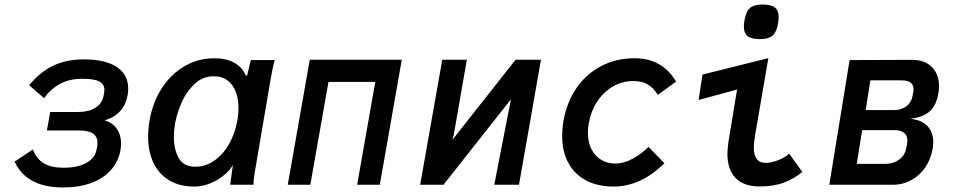

<svg xmlns="http://www.w3.org/2000/svg" viewBox="-20 -815 4240 847"><path d="M44.5 -102 125 -155.5Q141.5 -113 174.5 -94Q207.5 -75 259.5 -75Q322.5 -75 361 -96.5Q399.5 -118 405.5 -153L408.5 -168Q410 -177 410 -185Q410 -212.5 390 -226Q370 -239.5 328 -239.5H187L201.5 -321H325Q371 -321 401 -339.8Q431 -358.5 437 -392.5L439 -404.5Q440.5 -412 440.5 -418.5Q440.5 -444 417.8 -455.8Q395 -467.5 344.5 -467.5Q288.5 -467.5 247.5 -446.5Q206.5 -425.5 174.5 -382L108.5 -439Q157 -497.5 214.2 -525.2Q271.5 -553 349.5 -553Q445 -553 495.2 -519.5Q545.5 -486 545.5 -425Q545.5 -408.5 543 -396Q528 -310 441.5 -284Q476 -274 495 -247.2Q514 -220.5 514 -181.5Q514 -169.5 511.5 -153Q502.5 -102 469.2 -64.8Q436 -27.5 382 -7.8Q328 12 258 12Q97 12 44.5 -102Z M633.5 -212Q633.5 -245.5 639.5 -282Q653.5 -364 694.2 -426.5Q735 -489 795 -523.5Q855 -558 925 -558Q978.5 -558 1014.2 -537.8Q1050 -517.5 1065 -480L1070.5 -483L1086.5 -550H1192Q1185.5 -527 1180.5 -501.2Q1175.5 -475.5 1171.5 -452L1106 -67.5Q1105.5 -63.5 1103.2 -50.5Q1101 -37.5 1099.8 -25.8Q1098.5 -14 1098.5 0H995.5Q995.5 -0.5 1004 -63L1007.5 -86.5L1003 -80Q989.5 -59 964 -38.8Q938.5 -18.5 905 -5.2Q871.5 8 836 8Q773 8 727.2 -19Q681.5 -46 657.5 -95.8Q633.5 -145.5 633.5 -212ZM1027.5 -285.5Q1032 -312.5 1032 -338Q1032 -401 1003.8 -439.8Q975.5 -478.5 922.5 -478.5Q874.5 -478.5 838.5 -444.8Q802.5 -411 781.2 -362.8Q760 -314.5 752 -268.5Q747 -240 747 -211.5Q747 -155 768.8 -117.2Q790.5 -79.5 841 -79.5Q887 -79.5 926 -106.8Q965 -134 991.2 -181Q1017.5 -228 1027.5 -285.5Z M1346.5 -551.5H1752.5L1655.5 0H1555.5L1635.5 -453.5H1429L1349 0H1249.5Z M1931 -551.5H2039.5L1982 -221.5L1976 -198.5L2254.5 -551.5H2366.5L2269.5 0H2160.5L2234 -377L1936.5 0H1833.5Z M2460 -215.5Q2460 -248 2466 -283Q2481 -366.5 2524.5 -428.5Q2568 -490.5 2633.5 -524.2Q2699 -558 2779 -558Q2902 -558 2962.5 -455L2882 -396.5Q2863 -427.5 2837.5 -442.5Q2812 -457.5 2773.5 -457.5Q2726 -457.5 2684.8 -434Q2643.5 -410.5 2615.2 -368Q2587 -325.5 2577 -270Q2573.5 -249.5 2573.5 -229Q2573.5 -187 2589.5 -156.2Q2605.5 -125.5 2633 -109.5Q2660.5 -93.5 2694 -93.5Q2732 -93.5 2771 -114.8Q2810 -136 2841 -167L2911 -95Q2807 8 2686 8Q2618 8 2567 -18.2Q2516 -44.5 2488 -95Q2460 -145.5 2460 -215.5Z M3189 -137Q3189 -159 3194 -192.5L3231.5 -420L3062 -374L3079 -486L3369.5 -558.5L3311 -218Q3305.5 -187.5 3305.5 -164Q3305.5 -132 3317.8 -114.2Q3330 -96.5 3358.5 -96.5Q3381 -96.5 3410.8 -107.5Q3440.5 -118.5 3461.5 -137L3519.5 -56.5Q3485 -27.5 3439.5 -10Q3394 7.5 3332 7.5Q3260 7.5 3224.5 -30Q3189 -67.5 3189 -137ZM3261.5 -697.5Q3261.5 -711 3264.5 -726.5Q3269.5 -753 3278.2 -767.5Q3287 -782 3302.8 -788.5Q3318.5 -795 3345.5 -795Q3382 -795 3398.5 -781.8Q3415 -768.5 3415 -740Q3415 -727 3412 -710.5Q3407.5 -685 3398.8 -670.5Q3390 -656 3374 -649.2Q3358 -642.5 3331 -642.5Q3294.5 -642.5 3278 -655.8Q3261.5 -669 3261.5 -697.5Z M3728 -550 4005.5 -551Q4041 -551 4067.5 -536.8Q4094 -522.5 4108.2 -496.2Q4122.5 -470 4122.5 -435Q4122.5 -419.5 4119.5 -403Q4111 -352 4083.5 -325.8Q4056 -299.5 4005 -292.5L3997.5 -290.5Q4046.5 -286 4071.8 -258.5Q4097 -231 4097 -187.5Q4097 -173 4094 -157Q4086 -112.5 4062 -77Q4038 -41.5 4000.8 -20.8Q3963.5 0 3918 0H3638.5ZM3977.5 -160.5 3981.5 -179.5Q3983 -188 3983 -194.5Q3983 -217.5 3968 -229.2Q3953 -241 3925.5 -241H3783.5L3759.5 -92H3884.5Q3920.5 -92 3946.2 -110.8Q3972 -129.5 3977.5 -160.5ZM4005 -389 4008.5 -408Q4010 -415 4010 -421Q4010 -460.5 3957.5 -460.5H3819.5L3799 -329.5H3925.5Q3955.5 -329.5 3977.8 -345.8Q4000 -362 4005 -389Z"/></svg>

Font: JuliaMono SemiBoldItalic
Style: Regular
Weight: 600
Italic angle: -9°
Monospace: yes
Designer: cormullion
Foundry: corm
Version: Version 0.049; ttfautohint (v1.8.4)